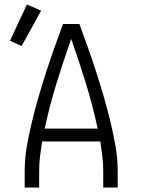

<svg xmlns="http://www.w3.org/2000/svg" viewBox="-20 -843 640 863"><path d="M91 0V-74Q91 -131 101 -187.5Q111 -244 124.5 -299.5Q138 -355 154 -410Q170 -465 187.5 -519Q205 -573 224 -627Q243 -681 263 -735H337Q357 -681 376 -627Q395 -573 412.5 -519Q430 -465 446 -410Q462 -355 475.5 -299.5Q489 -244 499 -187.5Q509 -131 509 -74V0H444V-74Q444 -107 440 -140.5Q436 -174 431 -207H169Q164 -174 160 -140.5Q156 -107 156 -74V0ZM419 -265Q397 -368 366 -468.5Q335 -569 300 -668Q265 -569 234 -468.5Q203 -368 181 -265ZM77 -636 25 -660 101 -823 165 -795Z"/></svg>

Font: Iosevka Curly Light Extended
Style: Regular
Weight: 300
Width: 7
Monospace: yes
Designer: Belleve Invis
Foundry: Belleve Invis
Version: Version 11.1.0; ttfautohint (v1.8.3)